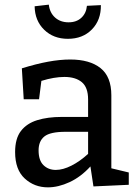

<svg xmlns="http://www.w3.org/2000/svg" viewBox="-20 -796 592 826"><path d="M382 6 369 -80Q328 -35 279.5 -12.5Q231 10 186 10Q128 10 86.5 -28Q45 -66 45 -142Q45 -200 70 -232.5Q95 -265 140 -279Q185 -293 246 -293H359V-368Q359 -420 332 -442.5Q305 -465 257 -465Q213 -465 158 -448L148 -369H82L74 -502Q135 -521 186.5 -530.5Q238 -540 282 -540Q366 -540 412.5 -503Q459 -466 459 -386V-72L534 -54V-1ZM146 -149Q146 -106 167 -85.5Q188 -65 220 -65Q251 -65 287.5 -83.5Q324 -102 359 -134V-229H262Q196 -229 171 -209Q146 -189 146 -149ZM272 -629Q210 -629 170 -668Q130 -707 129 -769L190 -776Q194 -741 217 -720.5Q240 -700 275 -700Q309 -700 330 -719.5Q351 -739 354 -771L414 -774Q415 -710 375.5 -669.5Q336 -629 272 -629Z"/></svg>

Font: Bitter Medium
Style: Regular
Weight: 500
Designer: Sol Matas, and Bitter project Authors
Foundry: Sol Matas
Version: Version 2.001